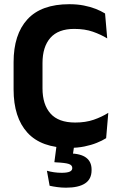

<svg xmlns="http://www.w3.org/2000/svg" viewBox="-20 -672 556 890"><path d="M301.5 13.5Q171.5 13.5 107.2 -57Q43 -127.5 43 -257.5V-383.5Q43 -512.5 107.2 -582.5Q171.5 -652.5 301 -652.5Q338 -652.5 368.5 -646.5Q399 -640.5 423.8 -630.8Q448.5 -621 467 -609.5L477 -494Q447.5 -512 410.5 -525Q373.5 -538 324 -538Q250 -538 213.5 -496.5Q177 -455 177 -379.5V-262.5Q177 -187.5 214 -145.8Q251 -104 328.5 -104Q377 -104 414.5 -117Q452 -130 482 -149L472 -31.5Q454 -20 428.5 -9.8Q403 0.5 371.2 7Q339.5 13.5 301.5 13.5ZM326 -11.5 314 70 263.5 40Q273 39 282.8 38.8Q292.5 38.5 302 39Q354.5 40 379.5 59Q404.5 78 404.5 114V117Q404.5 158.5 374.2 178.2Q344 198 286 198Q265 198 245 195.2Q225 192.5 210 189L197.5 119.5Q213 124 230.5 126.5Q248 129 266 129Q290.5 129 302.8 123.8Q315 118.5 315 107.5V106.5Q315 93.5 298.8 88Q282.5 82.5 238.5 80.5Q235 80 233.8 80Q232.5 80 232 80L244 -11.5Z"/></svg>

Font: Anek Telugu SemiBold
Style: Regular
Weight: 600
Designer: Omkar Bhoir (Telugu), Yesha Goshar (Latin)
Foundry: Ek Type
Version: Version 1.003